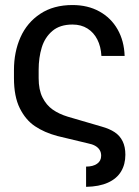

<svg xmlns="http://www.w3.org/2000/svg" viewBox="-20 -557 551 759"><path d="M379.9 58.6Q379.9 44.9 373.5 35.2Q367.2 25.4 355.5 19Q343.8 12.7 328.1 9.8L206.1 -19.5Q155.3 -33.2 118.2 -58.1Q81.1 -83 58.1 -129.4Q35.2 -175.8 35.2 -248V-280.3Q35.2 -351.6 61 -409.7Q86.9 -467.8 139.2 -502.4Q191.4 -537.1 266.6 -537.1Q327.1 -537.1 373 -511.7Q418.9 -486.3 444.8 -440.9Q470.7 -395.5 472.7 -335.9H380.9Q378.9 -373 364.7 -400.9Q350.6 -428.7 325.7 -444.3Q300.8 -460 266.6 -460Q216.8 -460 187 -434.6Q157.2 -409.2 145 -369.1Q132.8 -329.1 132.8 -281.2V-248Q132.8 -202.1 147.9 -171.9Q163.1 -141.6 188 -124Q212.9 -106.4 248 -95.7L381.8 -56.6Q413.1 -47.9 433.6 -34.2Q454.1 -20.5 464.8 1.5Q475.6 23.4 475.6 54.7Q475.6 92.8 458.5 121.1Q441.4 149.4 406.7 165Q372.1 180.7 320.3 181.6V101.6Q347.7 101.6 363.8 90.3Q379.9 79.1 379.9 58.6Z"/></svg>

Font: Pretendard GOV Variable
Style: Regular
Weight: 400
Designer: Base glyphs from Inter by Rasmus Andersson; Hangul glyphs from Noto Sans CJK(Source Han Sans) by Jang Soo-young and Kang
Foundry: Kil Hyung-jin
Version: Version 1.307;Glyphs 3.2 (3192)